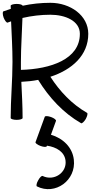

<svg xmlns="http://www.w3.org/2000/svg" viewBox="-23 -841 697 1368"><path d="M31 -680C39 -683 47 -686 56 -689C60 -593 66 -497 66 -400C66 -267 53 -133 53 0C53 7 73 13 96 13C119 13 138 7 138 0C138 -86 133 -172 129 -258C170 -260 210 -264 249 -272C326 -146 428 -36 555 37C561 40 576 27 588 7C599 -14 604 -33 597 -37C489 -99 403 -190 336 -294C490 -344 606 -447 606 -600C606 -732 477 -821 336 -821C269 -821 203 -814 138 -800C138 -807 119 -813 96 -813C73 -813 53 -807 53 -800C53 -793 54 -785 54 -778C36 -772 19 -766 1 -760C-5 -757 -5 -737 3 -715C12 -693 24 -678 31 -680ZM126 -400C126 -504 134 -609 137 -713C202 -728 269 -736 336 -736C441 -736 546 -693 546 -600C546 -418 337 -349 126 -343C126 -362 126 -381 126 -400ZM296 -9 230 172C228 179 244 191 266 199C288 207 308 208 310 201L312 197C379 207 437 241 444 304C454 389 362 452 281 413C275 409 260 423 249 444C237 464 234 484 240 487C370 553 521 444 503 296C493 208 425 144 340 119L376 20C378 13 363 1 341 -7C318 -15 299 -16 296 -9Z"/></svg>

Font: Nupuram Expanded Light
Style: Regular
Weight: 300
Width: 7
Designer: Santhosh Thottingal (santhosh.thottingal@gmail.com)
Foundry: SMC
Version: Version 1.000